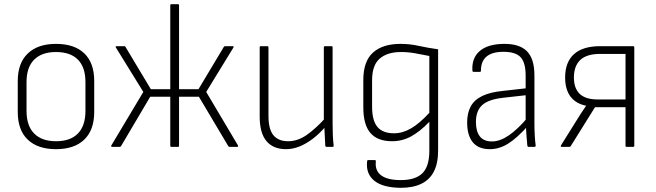

<svg xmlns="http://www.w3.org/2000/svg" viewBox="-20 -703 3138 919"><path d="M248 11Q161 11 113 -34.5Q65 -80 65 -167V-315Q65 -401 113 -447Q161 -493 248 -493Q336 -493 383.5 -447.5Q431 -402 431 -315V-167Q431 -81 383.5 -35Q336 11 248 11ZM248 -27Q317 -27 353 -64Q389 -101 389 -172V-310Q389 -381 353 -417.5Q317 -454 248 -454Q180 -454 143.5 -417.5Q107 -381 107 -310V-172Q107 -101 143.5 -64Q180 -27 248 -27Z M517 0Q514 0 512.5 -2Q511 -4 513 -7L666 -263L535 -475Q531 -482 538 -482H575Q580 -482 581 -478L702 -276H795V-678Q795 -683 801 -683H832Q837 -683 837 -678V-276H930L1051 -478Q1053 -481 1054.5 -481.5Q1056 -482 1058 -482H1093Q1101 -482 1097 -475L967 -263L1119 -7Q1120 -4 1119.5 -2Q1119 0 1115 0H1079Q1075 0 1073 -3L932 -240H837V-5Q837 0 832 0H801Q795 0 795 -5V-240H699L559 -3Q557 0 553 0Z M1349 11Q1288 11 1255.5 -27.5Q1223 -66 1223 -145V-476Q1223 -482 1228 -482H1259Q1265 -482 1265 -476V-148Q1265 -85 1288.5 -56Q1312 -27 1359 -27Q1405 -27 1448 -57Q1491 -87 1538 -139L1539 -98Q1508 -62 1476 -38Q1444 -14 1412.5 -1.5Q1381 11 1349 11ZM1544 0Q1538 0 1537 -5Q1536 -29 1534.5 -53Q1533 -77 1532 -102L1530 -120V-476Q1530 -482 1536 -482H1567Q1572 -482 1572 -476V-115Q1572 -86 1573 -59Q1574 -32 1577 -6Q1578 0 1571 0Z M1898 196Q1812 195 1771.5 162Q1731 129 1737 71Q1737 63 1743 63H1774Q1779 63 1779 70Q1774 113 1804 136Q1834 159 1898 159Q1969 159 2002 126Q2035 93 2035 19V-35Q2035 -56 2035 -77Q2035 -98 2035 -119V-120Q1990 -73 1947.5 -50Q1905 -27 1857 -27Q1787 -27 1753 -66.5Q1719 -106 1719 -189V-320Q1719 -410 1765.5 -451.5Q1812 -493 1897 -493Q1941 -493 1984 -483.5Q2027 -474 2077 -467V18Q2077 78 2057 117.5Q2037 157 1997 176.5Q1957 196 1898 196ZM1866 -65Q1907 -65 1947.5 -88.5Q1988 -112 2035 -163V-435Q2001 -442 1967 -448Q1933 -454 1899 -454Q1834 -454 1797.5 -422.5Q1761 -391 1761 -319V-192Q1761 -126 1786.5 -95.5Q1812 -65 1866 -65Z M2510 0Q2505 0 2504 -7Q2502 -27 2500 -53.5Q2498 -80 2497 -103L2496 -120V-341Q2496 -403 2472 -429Q2448 -455 2390 -455Q2282 -455 2282 -365Q2282 -359 2277 -359H2247Q2241 -359 2241 -367Q2238 -426 2276.5 -459Q2315 -492 2391 -493Q2466 -494 2502 -458Q2538 -422 2538 -342V-114Q2538 -83 2539.5 -56Q2541 -29 2544 -6Q2544 0 2538 0ZM2325 11Q2270 11 2243 -22Q2216 -55 2216 -117Q2216 -162 2233 -193.5Q2250 -225 2288 -243.5Q2326 -262 2388 -268L2504 -281V-248L2388 -235Q2317 -227 2287.5 -199.5Q2258 -172 2258 -119Q2258 -75 2276.5 -50.5Q2295 -26 2335 -26Q2373 -26 2415.5 -55Q2458 -84 2508 -143L2509 -103Q2454 -41 2411.5 -15Q2369 11 2325 11Z M2669 0Q2662 0 2665 -7L2740 -127Q2751 -145 2762 -162Q2773 -179 2785 -196V-197Q2736 -207 2710.5 -241Q2685 -275 2685 -332Q2685 -406 2727.5 -444Q2770 -482 2853 -482H3010Q3016 -482 3016 -476V-5Q3016 0 3010 0H2979Q2974 0 2974 -5V-190H2828L2712 -4Q2710 0 2706 0ZM2840 -227H2974V-445H2853Q2788 -445 2757.5 -416Q2727 -387 2727 -332Q2727 -280 2755 -253.5Q2783 -227 2840 -227Z"/></svg>

Font: Sofia Sans Semi Condensed ExtraLight
Style: Regular
Weight: 250
Version: Version 4.100